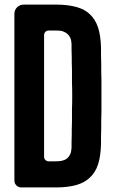

<svg xmlns="http://www.w3.org/2000/svg" viewBox="-20 -820 501 840"><path d="M43 -759.8V-394.5V-30.3C43 -21.5 45.9 -14.6 51.8 -8.8C57.6 -2.9 64.5 0 73.2 0H226.6C260.7 0 290 -3.9 314.5 -10.7C338.9 -17.6 359.4 -29.3 374 -43.9C389.6 -58.6 401.4 -77.1 409.2 -101.6C417 -126 420.9 -154.3 421.9 -188.5C421.9 -212.9 421.9 -237.3 422.9 -261.7C422.9 -286.1 422.9 -309.6 423.8 -332V-400.4V-468.8C422.9 -491.2 422.9 -514.6 422.9 -539.1C421.9 -563.5 421.9 -587.9 421.9 -613.3C420.9 -646.5 417 -674.8 409.2 -699.2C401.4 -722.7 389.6 -742.2 374 -756.8C359.4 -771.5 339.8 -782.2 315.4 -789.1C291 -795.9 261.7 -799.8 227.5 -799.8H83C72.3 -799.8 62.5 -795.9 54.7 -788.1C46.9 -780.3 43 -770.5 43 -759.8ZM192.4 -114.3C187.5 -114.3 182.6 -116.2 178.7 -120.1C174.8 -124 172.9 -128.9 172.9 -133.8V-202.1V-360.4V-500V-614.3V-652.3V-666C172.9 -671.9 174.8 -676.8 178.7 -680.7C182.6 -684.6 187.5 -686.5 192.4 -686.5H227.5C238.3 -686.5 247.1 -685.5 255.9 -682.6C263.7 -679.7 270.5 -675.8 275.4 -670.9C281.2 -666 285.2 -660.2 288.1 -653.3C291 -646.5 292 -637.7 293 -627.9C293 -609.4 293 -589.8 293.9 -571.3C293.9 -552.7 293.9 -533.2 294.9 -514.6V-458C295.9 -438.5 295.9 -418.9 295.9 -400.4C295.9 -381.8 295.9 -362.3 294.9 -343.8V-287.1C293.9 -268.6 293.9 -249 293.9 -229.5C293 -210.9 293 -191.4 293 -172.9C292 -163.1 291 -154.3 288.1 -147.5C285.2 -140.6 281.2 -133.8 275.4 -128.9C270.5 -124 263.7 -120.1 255.9 -118.2C247.1 -115.2 237.3 -114.3 226.6 -114.3H192.4Z"/></svg>

Font: Yellow Ladder Regular
Style: Regular
Weight: 400
Designer: Zima Creative
Version: Version 2.002